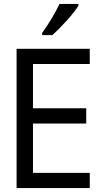

<svg xmlns="http://www.w3.org/2000/svg" viewBox="-20 -964 540 984"><path d="M196 -795V-784H248C289 -820 357 -893 382 -935V-944H285C264 -899 234 -849 196 -795ZM65 0H440V-78H149V-331H422V-409H149V-636H440V-714H65Z"/></svg>

Font: Noto Sans Mono ExtraCondensed
Style: Regular
Weight: 400
Width: 2
Designer: Monotype Design Team
Foundry: Monotype Imaging Inc.
Version: Version 2.014